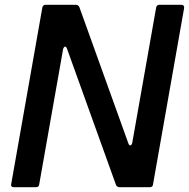

<svg xmlns="http://www.w3.org/2000/svg" viewBox="-20 -783 790 803"><path d="M144 -12Q143 0 130 0H38Q31 0 28 -4Q25 -8 27 -14L157 -751Q159 -763 171 -763H296Q308 -763 312 -753L517 -183Q520 -175 525 -175Q530 -175 533 -185L633 -751Q635 -763 647 -763H739Q745 -763 748 -759Q751 -755 750 -749L620 -12Q619 0 606 0H481Q469 0 465 -10L260 -580Q257 -588 252 -588Q250 -588 247.5 -585Q245 -582 244 -578Z"/></svg>

Font: Open Sauce Two Medium Italic
Style: Regular
Weight: 500
Italic angle: -10°
Designer: Alfredo Marco Pradil
Foundry: Creative Sauce Fz LLC
Version: Version 1.477